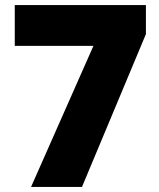

<svg xmlns="http://www.w3.org/2000/svg" viewBox="-20 -734 626 754"><path d="M102 0H302L553 -600V-714H38V-554H347Z"/></svg>

Font: Noto Sans Lao UI Blk
Style: Regular
Weight: 900
Designer: Monotype Design Team
Foundry: Monotype Imaging Inc.
Version: Version 2.000